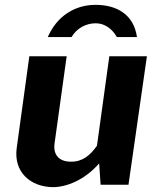

<svg xmlns="http://www.w3.org/2000/svg" viewBox="-20 -762 653 792"><path d="M198 10C255 10 330 -20 389 -88L395 0H510L586 -530H431L380 -161C352 -121 321 -95 273 -95C221 -95 199 -126 205 -170L255 -530H101L49 -152C35 -50 108 9 198 10ZM275 -609C297 -646 335 -666 375 -666C414 -666 445 -640 462 -609H545C532 -702 462 -742 374 -742C287 -742 214 -694 177 -609Z"/></svg>

Font: Cheyenne Sans
Style: Bold Italic
Weight: 700
Italic angle: -8.13011°
Designer: The Public Sans project authors (U.S. Web Design System), Libre Franklin designed by Pablo Impallari and Rodrigo Fuenzal
Foundry: The Cheyenne Sans Project Authors
Version: Version 2.007